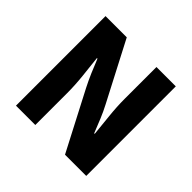

<svg xmlns="http://www.w3.org/2000/svg" viewBox="-161 -820 988 988"><g transform="rotate(45 332.5 -326.0)"><path d="M76.8 0V-651.8H231.3L398.2 -331Q415.6 -298 431.3 -260.2Q446.9 -222.5 461.9 -184.1H465.9Q460.8 -237.1 454.1 -300.2Q447.4 -363.3 447.4 -420.6V-651.8H588.1V0H433.7L266.8 -320.8Q249.9 -353.8 233.5 -391.8Q217.2 -429.8 202.2 -467.7H198.2Q204.2 -414.4 210.8 -351.9Q217.5 -289.4 217.5 -231.1V0Z"/></g></svg>

Font: Source Sans 3
Style: Regular
Weight: 200
Designer: Paul D. Hunt
Foundry: Adobe
Version: Version 3.046;hotconv 1.0.118;makeotfexe 2.5.65603